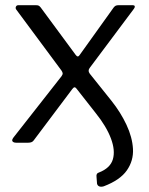

<svg xmlns="http://www.w3.org/2000/svg" viewBox="-20 -550 575 740"><path d="M380 168Q370 171 363 168.5Q356 166 354 158L352 132Q350 118 361 115Q405 98 415 64Q425 30 407.5 -16.5Q390 -63 349 -114L276 -207Q271 -214 267 -213.5Q263 -213 258 -206L110 -9Q104 0 89 0H42Q32 0 28 -5.5Q24 -11 35 -24L217 -256Q222 -263 221.5 -267.5Q221 -272 217 -278L42 -514Q39 -519 41.5 -524.5Q44 -530 51 -530H118Q126 -530 129.5 -528Q133 -526 137 -521L272 -338Q280 -327 287 -338L418 -521Q422 -526 426 -528Q430 -530 438 -530H490Q499 -530 499.5 -525.5Q500 -521 496 -516L327 -290Q317 -278 326 -266L410 -161Q445 -117 467.5 -69Q490 -21 492.5 24Q495 69 469 106.5Q443 144 380 168Z"/></svg>

Font: Libre Franklin
Style: Regular
Weight: 400
Designer: Pablo Impallari, Rodrigo Fuenzalida, Nhung Nguyen
Foundry: Impallari Type
Version: Version 3.000